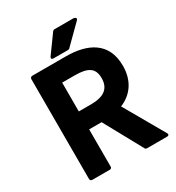

<svg xmlns="http://www.w3.org/2000/svg" viewBox="-198 -953 995 1085"><g transform="rotate(-30 299.5 -410.0)"><path d="M458 -811C475 -828 449 -832 449 -832H323C320 -832 315 -830 313 -827L229 -711C215 -691 239 -692 239 -692H332C335 -692 339 -693 341 -695ZM211 -549H292C379 -549 417 -526 417 -460C417 -394 377 -361 292 -361H211ZM570 12C593 12 581 -6 581 -6L432 -266C506 -296 556 -361 556 -460C556 -615 442 -667 304 -667H83C78 -667 70 -662 70 -654V0C70 5 75 12 83 12H199C204 12 211 8 211 0V-244H292L429 6C431 10 435 12 440 12Z"/></g></svg>

Font: Falling Sky
Style: Bd
Weight: 700
Designer: Paul D. Hunt
Foundry: Adobe Systems Incorporated
Version: Version 1.02